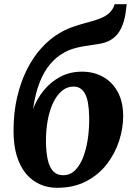

<svg xmlns="http://www.w3.org/2000/svg" viewBox="-20 -882 646 915"><path d="M584 -862 577.5 -813Q571 -776.5 557.8 -748.2Q544.5 -720 521.5 -701.2Q498.5 -682.5 462 -674.5Q452 -672.5 440 -670.8Q428 -669 415 -667Q397 -664.5 374.8 -660.8Q352.5 -657 329 -650Q305.5 -643 282.5 -629.5Q248 -610.5 218.8 -576Q189.5 -541.5 168.8 -488.8Q148 -436 137.5 -362Q155 -409.5 187.8 -450.2Q220.5 -491 266.8 -515.8Q313 -540.5 371 -540.5Q427 -540.5 471.5 -515.5Q516 -490.5 541.5 -443.2Q567 -396 567 -328.5Q567 -271 547.8 -211Q528.5 -151 489.5 -100.2Q450.5 -49.5 391 -18.2Q331.5 13 251.5 13Q207.5 13 170 -3.8Q132.5 -20.5 104.2 -54Q76 -87.5 60.2 -138.5Q44.5 -189.5 44.5 -258.5Q44.5 -346.5 62 -420.2Q79.5 -494 109.2 -552.5Q139 -611 177.8 -653.5Q216.5 -696 259 -721.5Q291 -741 323.2 -752.5Q355.5 -764 385.8 -772Q416 -780 442.2 -788.5Q468.5 -797 488.5 -810.2Q508.5 -823.5 520 -845.5L526.5 -862ZM331 -469.5Q299.5 -469.5 274.8 -448.8Q250 -428 232.8 -391.2Q215.5 -354.5 207 -306.5Q198.5 -258.5 199 -204Q200 -153 208.2 -118.2Q216.5 -83.5 234 -65.2Q251.5 -47 280.5 -47Q315.5 -47 339.8 -72.5Q364 -98 378.8 -139.2Q393.5 -180.5 399.8 -229.2Q406 -278 405 -325Q403.5 -403 384.8 -436.2Q366 -469.5 331 -469.5Z"/></svg>

Font: Merriweather ExtraBold
Style: Italic
Weight: 800
Italic angle: -7.8°
Version: Version 2.101